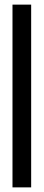

<svg xmlns="http://www.w3.org/2000/svg" viewBox="-20 -680 189 830"><path d="M34 -660H114.7V130H34Z"/></svg>

Font: Bricolage Grotesque 96pt Condensed ExBd
Style: Regular
Weight: 800
Width: 3
Designer: Mathieu Triay
Foundry: Atelier Triay
Version: Version 1.001;Glyphs 3.2 (3207)